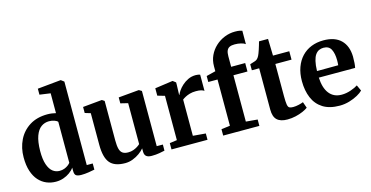

<svg xmlns="http://www.w3.org/2000/svg" viewBox="-83 -1234 3175 1645"><g transform="rotate(-15 1505.0 -411.0)"><path d="M246 11Q202 11 163.2 -5Q124.5 -21 94.5 -54.2Q64.5 -87.5 47.5 -139Q30.5 -190.5 30.5 -261.5Q30.5 -345 64.2 -414.2Q98 -483.5 163.5 -524.8Q229 -566 322.5 -566Q343 -566 362 -563.2Q381 -560.5 396.5 -556.5V-732.5L300.5 -746V-799L504.5 -819H509.5L536 -799V-58.5H589V-4Q568 0.5 534.8 5.8Q501.5 11 470.5 11Q441 11 425.5 1.8Q410 -7.5 410 -40.5V-69.5Q394.5 -47 369.2 -28.8Q344 -10.5 312.5 0.2Q281 11 246 11ZM299.5 -70.5Q322.5 -70.5 341.5 -77.5Q360.5 -84.5 374.5 -95Q388.5 -105.5 396.5 -116V-479Q389 -489.5 367.2 -497.2Q345.5 -505 320 -505Q281 -505 250 -482.8Q219 -460.5 200.8 -410.8Q182.5 -361 181.5 -278Q181 -204 196.8 -158Q212.5 -112 239.2 -91.2Q266 -70.5 299.5 -70.5Z M1095 9.5Q1062 9.5 1046.8 -3.8Q1031.5 -17 1031.5 -45.5V-74Q1015 -53.5 988 -34Q961 -14.5 928 -1.8Q895 11 860 11Q765.5 11 725 -37.8Q684.5 -86.5 684.5 -198.5V-479L634.5 -494V-547.5L803.5 -563.5H805.5L826.5 -549.5V-199Q826.5 -152 833.8 -124.2Q841 -96.5 859 -84Q877 -71.5 908 -71.5Q934 -71.5 954.5 -79Q975 -86.5 990.8 -96.5Q1006.5 -106.5 1016 -116V-479L950.5 -495V-547.5L1129.5 -563.5H1133.5L1157 -549.5V-60L1211.5 -59.5L1211 -5.5Q1193 -1.5 1163.2 4Q1133.5 9.5 1095 9.5Z M1272 0V-56L1337 -65V-458L1273.5 -476.5V-542L1429 -564H1433.5L1459 -544.5V-522.5L1456 -434.5H1459Q1463.5 -447.5 1477.5 -468.5Q1491.5 -489.5 1514.8 -510.8Q1538 -532 1568.8 -546.8Q1599.5 -561.5 1637 -561.5Q1650.5 -561.5 1660 -559.5Q1669.5 -557.5 1675 -555V-411.5Q1665.5 -419 1648.2 -423.5Q1631 -428 1602.5 -428Q1571.5 -428 1547.8 -421Q1524 -414 1507 -404.8Q1490 -395.5 1479 -387V-65.5L1591.5 -56V0Z M1730.5 0V-56.5L1808 -66.5V-476.5H1726V-529.5L1808 -550V-594.5Q1808 -645.5 1828.2 -689Q1848.5 -732.5 1883.8 -765.2Q1919 -798 1964 -816.2Q2009 -834.5 2058 -834.5Q2084.5 -834.5 2099.8 -831.2Q2115 -828 2121.5 -825.5L2121 -706.5Q2108 -717 2082.2 -723.2Q2056.5 -729.5 2026.5 -729.5Q1999 -729.5 1982 -721.5Q1965 -713.5 1957 -695Q1949 -676.5 1949 -645.5V-551.5H2073.5V-476.5H1949V-65.5L2051.5 -56.5V0Z M2299.5 9.5Q2238 9.5 2207.8 -18.8Q2177.5 -47 2177.5 -111V-477H2112.5V-530.5Q2124 -534.5 2136 -538Q2148 -541.5 2158.5 -545.2Q2169 -549 2175.5 -554.5Q2182 -560.5 2187 -567Q2192 -573.5 2196 -582Q2200 -590.5 2204.5 -601.5Q2209.5 -614 2215.2 -631.5Q2221 -649 2226.5 -667.5Q2232 -686 2236 -700.5H2316L2320 -551.5H2464.5V-477H2321V-192Q2321 -140.5 2325 -117Q2329 -93.5 2340.2 -87.2Q2351.5 -81 2373.5 -81Q2397.5 -81 2423.2 -87Q2449 -93 2464.5 -99.5L2483.5 -45.5Q2466.5 -32.5 2437.5 -19.8Q2408.5 -7 2372.8 1.2Q2337 9.5 2299.5 9.5Z M2762.5 11Q2672 11 2614.5 -25.5Q2557 -62 2529.8 -126.8Q2502.5 -191.5 2502.5 -275.5Q2502.5 -343.5 2522 -397.2Q2541.5 -451 2577 -488.8Q2612.5 -526.5 2661.5 -546.2Q2710.5 -566 2770 -566Q2871 -566 2924.5 -513.5Q2978 -461 2980 -366Q2980 -333 2978.2 -309.2Q2976.5 -285.5 2972.5 -267.5H2650.5Q2652.5 -222.5 2663 -187Q2673.5 -151.5 2692.8 -126.5Q2712 -101.5 2739.5 -88.5Q2767 -75.5 2803.5 -75.5Q2843.5 -75.5 2884.2 -89.5Q2925 -103.5 2947.5 -119L2971.5 -67Q2955.5 -50 2923.2 -32Q2891 -14 2849 -1.5Q2807 11 2762.5 11ZM2650 -326 2838.5 -327Q2839.5 -337 2840 -348.5Q2840.5 -360 2840.5 -370.5Q2840.5 -431 2821.5 -467.8Q2802.5 -504.5 2754.5 -504.5Q2733 -504.5 2714.5 -496Q2696 -487.5 2682 -467.8Q2668 -448 2659.8 -413.2Q2651.5 -378.5 2650 -326Z"/></g></svg>

Font: Merriweather 28pt
Style: Bold
Weight: 700
Version: Version 2.100